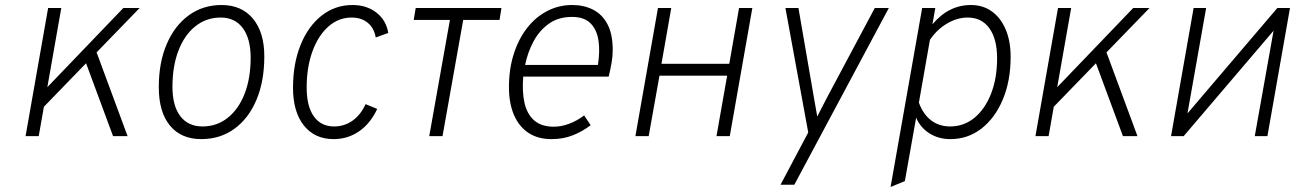

<svg xmlns="http://www.w3.org/2000/svg" viewBox="-20 -543 5176 766"><path d="M125 -86 137.5 -162.5 472 -511H537ZM82 0 172 -511H224.5L134.5 0ZM431 0 316 -310.5 358 -354 489 0Z M783 12Q702.5 12 658 -42Q613.5 -96 613.5 -195.5Q613.5 -293 645 -366.8Q676.5 -440.5 733 -481.8Q789.5 -523 864 -523Q944 -523 989.2 -468.5Q1034.5 -414 1034.5 -318.5Q1034.5 -219 1003.2 -144.8Q972 -70.5 915.2 -29.2Q858.5 12 783 12ZM788 -38.5Q845 -38.5 888.5 -73Q932 -107.5 956 -169.2Q980 -231 980 -312.5Q980 -388.5 948.8 -430.8Q917.5 -473 860.5 -473Q803 -473 759.5 -438.2Q716 -403.5 692 -341.2Q668 -279 668 -196.5Q668 -121 699.2 -79.8Q730.5 -38.5 788 -38.5Z M1311 12Q1235.5 12 1192.2 -42.5Q1149 -97 1149 -192.5Q1149 -289 1179.2 -363.8Q1209.5 -438.5 1263.2 -480.8Q1317 -523 1386.5 -523Q1443 -523 1482 -492.5Q1521 -462 1529 -411.5L1479 -393.5Q1472.5 -431.5 1447 -452.2Q1421.5 -473 1383 -473Q1330.5 -473 1290 -437Q1249.5 -401 1226.5 -338Q1203.5 -275 1203.5 -193.5Q1203.5 -119 1232 -78.8Q1260.5 -38.5 1313 -38.5Q1353.5 -38.5 1386.2 -61.5Q1419 -84.5 1438.5 -127.5L1485 -108.5Q1457.5 -50 1412.5 -19Q1367.5 12 1311 12Z M1692.5 0 1775 -463.5H1630.5L1638.5 -511H1980.5L1973 -463.5H1828L1745.5 0Z M2180.5 12Q2126 12 2088.2 -13Q2050.5 -38 2030.5 -84.5Q2010.5 -131 2010.5 -195Q2010.5 -268 2029.8 -328Q2049 -388 2083.2 -431.8Q2117.5 -475.5 2163.5 -499.2Q2209.5 -523 2263 -523Q2309.5 -523 2346 -504.5Q2382.5 -486 2403.5 -446.5Q2424.5 -407 2424.5 -343.5Q2424.5 -319.5 2420.2 -294.2Q2416 -269 2408.5 -237.5H2067.5Q2062.5 -177.5 2072.5 -132.8Q2082.5 -88 2111 -62.8Q2139.5 -37.5 2190 -37.5Q2218.5 -37.5 2249.5 -48.8Q2280.5 -60 2310.5 -82.5L2336.5 -43.5Q2304.5 -19 2266 -3.5Q2227.5 12 2180.5 12ZM2075 -284H2365.5Q2374 -337 2367.8 -380.5Q2361.5 -424 2336.2 -449.8Q2311 -475.5 2262 -475.5Q2207.5 -475.5 2169.5 -448.2Q2131.5 -421 2108.2 -377.2Q2085 -333.5 2075 -284Z M2515 0 2605 -511H2658L2619 -288.5H2889.5L2928.5 -511H2981.5L2891.5 0H2838.5L2881 -241H2611L2568 0Z M3094 194 3204.5 -14.5 3113.5 -511H3165.5L3226 -160.5Q3229.5 -140.5 3233.2 -119.5Q3237 -98.5 3240.5 -78Q3250.5 -98 3261.5 -119Q3272.5 -140 3283 -160.5L3470 -511H3526L3149 194Z M3533 203 3659 -511H3711.5L3700 -446Q3764.5 -523 3853.5 -523Q3901.5 -523 3937 -497.5Q3972.5 -472 3992.2 -425.5Q4012 -379 4012 -316.5Q4012 -220.5 3981 -146.5Q3950 -72.5 3895.8 -30.2Q3841.5 12 3771.5 12Q3725 12 3688.8 -10.5Q3652.5 -33 3635 -73.5L3590 179.5ZM3771 -38.5Q3825.5 -38.5 3867.8 -73.2Q3910 -108 3934 -169.5Q3958 -231 3958 -310.5Q3958 -387.5 3927.2 -430.2Q3896.5 -473 3840.5 -473Q3799 -473 3758.5 -449.2Q3718 -425.5 3690 -384L3646 -133.5Q3663 -87 3694.8 -62.8Q3726.5 -38.5 3771 -38.5Z M4154 -86 4166.5 -162.5 4501 -511H4566ZM4111 0 4201 -511H4253.5L4163.5 0ZM4460 0 4345 -310.5 4387 -354 4518 0Z M4652 0 4742 -511H4792L4717.5 -90.5L5076 -511H5126.5L5036.5 0H4986L5061 -420.5L4702.5 0Z"/></svg>

Font: Overpass ExtraLight
Style: Italic
Weight: 250
Italic angle: -10°
Designer: Delve Withrington, Dave Bailey, Thomas Jockin
Foundry: Delve Fonts LLC
Version: Version 4.000